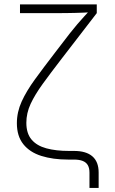

<svg xmlns="http://www.w3.org/2000/svg" viewBox="-20 -748 540 900"><path d="M399.4 132.8V61Q399.4 40 391.8 26.6Q384.3 13.2 368.2 6.6Q352.1 0 326.7 0H298.8Q228 0 173.8 -17.1Q119.6 -34.2 89.4 -72Q59.1 -109.9 59.1 -170.4Q59.1 -222.7 81.5 -272Q104 -321.3 143.8 -376Q183.6 -430.7 235.8 -498.5L307.1 -591.3Q324.7 -613.8 341.6 -633.5Q358.4 -653.3 374.5 -670.7Q390.6 -688 405.3 -704.1L404.8 -690.4Q387.7 -689.5 369.1 -688.7Q350.6 -688 332 -687.5Q313.5 -687 294.9 -686.8Q276.4 -686.5 258.8 -686.5H73.7V-727.5H433.6V-686.5L268.1 -471.7Q217.3 -405.8 180.4 -355Q143.6 -304.2 123.5 -261Q103.5 -217.8 103.5 -172.4Q103.5 -122.6 127.9 -93.8Q152.3 -64.9 197.3 -52.7Q242.2 -40.5 303.7 -40.5H327.1Q383.8 -40.5 413.1 -15.1Q442.4 10.3 442.4 60.5V132.8Z"/></svg>

Font: Inter ExtraLight
Style: Regular
Weight: 250
Designer: Rasmus Andersson
Foundry: rsms
Version: Version 4.001;git-66647c0bb